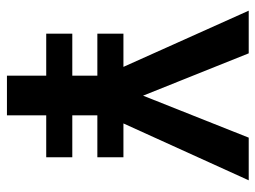

<svg xmlns="http://www.w3.org/2000/svg" viewBox="-114 -640 754 567"><g transform="rotate(90 263.5 -357.0)"><path d="M263 -402 387 -714H513L345 -344H445V-267H321V-193H445V-116H321V0H204V-116H80V-193H204V-267H80V-344H178L12 -714H138Z"/></g></svg>

Font: Noto Sans Gurmukhi UI SemiCondensed SemiBold
Style: Regular
Weight: 600
Width: 4
Designer: Jelle Bosma - Monotype Design Team
Foundry: Monotype Imaging Inc.
Version: Version 2.004; ttfautohint (v1.8.4.7-5d5b)